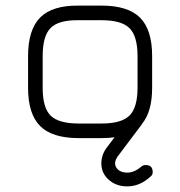

<svg xmlns="http://www.w3.org/2000/svg" viewBox="-20 -492 642 684"><path d="M260 0Q166 0 123 -43Q80 -86 80 -179V-292Q80 -386 123 -429.5Q166 -473 260 -472H342Q436 -472 479 -429Q522 -386 522 -292V-180Q522 -94 486 -51Q486 -50 485 -48.5Q484 -47 483 -46L404 59Q390 76 390 90Q390 104 402 113.5Q414 123 433 123Q459 123 484 101Q490 96 499 96Q524 96 524 121Q524 132 515 138Q478 172 433 172Q394 172 367.5 148.5Q341 125 341 90Q341 57 364 29L388 -3Q367 0 342 0ZM132 -179Q132 -108 160.5 -80Q189 -52 260 -52H342Q413 -52 441.5 -80.5Q470 -109 470 -180V-292Q470 -363 441.5 -391.5Q413 -420 342 -420H260Q189 -421 160.5 -392.5Q132 -364 132 -292Z"/></svg>

Font: Jura
Style: Regular
Weight: 400
Designer: Daniel Johnson, Alexei Vanyashin
Foundry: Daniel Johnson
Version: Version 5.103